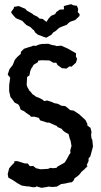

<svg xmlns="http://www.w3.org/2000/svg" viewBox="-20 -888 483 921"><path d="M231 9 213 7 205 9 179 13 155 6 149 10H136L118 6H109L84 2L64 -9L40 -25L20 -36L17 -53L24 -81L37 -96L49 -108V-115H64L99 -104H113L123 -91L139 -92L153 -81L175 -76L210 -78L223 -83L233 -81L251 -83L256 -89L274 -99L290 -108L294 -114L300 -124L312 -146L318 -154L317 -167L323 -188L319 -211L314 -225L309 -245L292 -254L281 -263L276 -270L255 -279L254 -283L231 -293L216 -300H206L172 -311L167 -322L146 -328H128L123 -335L106 -346L95 -355L79 -362L74 -377L68 -387L50 -396L41 -409L30 -423L27 -437L24 -449V-472V-480L29 -515L17 -530L22 -546L26 -557L41 -576L44 -583L51 -601L63 -615L80 -630V-639L95 -654L113 -660L133 -666L139 -669L152 -668L166 -674L180 -677L212 -678L230 -672L243 -670L252 -667L274 -669L305 -655L321 -646L345 -632L344 -617L350 -605L344 -587L323 -568L314 -570L299 -559L277 -561L256 -576L250 -587H236L217 -598L179 -599L163 -597L162 -590L141 -577L135 -566L131 -561L125 -547L121 -526L110 -519L108 -481L111 -471L121 -453L125 -450L136 -436L155 -423L167 -419L184 -410L192 -403L206 -406L228 -399L241 -393L258 -390L274 -381L293 -379L305 -370L316 -360L335 -357L340 -353L361 -339L366 -334L390 -312L399 -294V-286L414 -275L419 -255L417 -241L419 -224L423 -216L426 -185L419 -159L413 -137L405 -129V-116L396 -96L400 -91L385 -76L371 -64L362 -52L351 -42L338 -33L333 -22L325 -14L310 -12L294 -8L273 -5L253 7ZM202 -707 190 -711 161 -722 149 -732 142 -744 138 -746 125 -759 108 -767 101 -773 87 -788 75 -793 56 -801 39 -820 33 -830 46 -848 47 -855 70 -859 86 -852 101 -846 110 -836H111L134 -823L141 -817L161 -807L169 -799L185 -797L203 -783L213 -799L225 -812L244 -820L251 -831L267 -842L287 -843L286 -859L321 -868L331 -863L349 -860L355 -845L353 -830L362 -820L361 -811L341 -792L315 -783L306 -775L300 -769L274 -759L263 -754L248 -740L236 -733L226 -721Z"/></svg>

Font: Winky Rough
Style: Regular
Weight: 400
Designer: Simon Atzbach
Foundry: typofactur
Version: Version 1.206